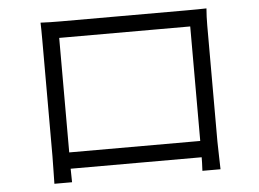

<svg xmlns="http://www.w3.org/2000/svg" viewBox="-50 -745 1099 814"><g transform="rotate(-5 500.0 -338.0)"><path d="M781.2 -609.4H223.6V-122.1H781.2ZM853.5 -607.4V-113.3Q853.5 -95.7 855 -47.4Q856.4 1 856.4 4.9H779.3Q779.3 1 779.8 -6.8Q780.3 -14.6 780.8 -28.8Q781.2 -43 781.2 -52.7H223.6L224.6 4.9H149.4Q149.4 0 150.4 -47.4Q151.4 -94.7 151.4 -113.3V-607.4Q151.4 -656.2 150.4 -680.7Q189.5 -678.7 236.3 -678.7H769.5Q827.1 -678.7 856.4 -679.7Q853.5 -644.5 853.5 -607.4Z"/></g></svg>

Font: Gen Shin Gothic Normal
Style: Regular
Weight: 300
Designer: [Source Han Sans]
Ryoko NISHIZUKA  (kana & ideographs); Paul D. Hunt (Latin, Greek & Cyrillic); Wenlong ZHANG  (bopomofo
Version: Version 1.002.20150607